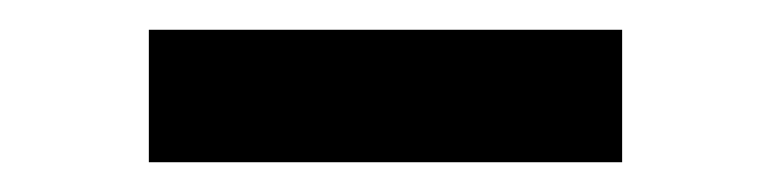

<svg xmlns="http://www.w3.org/2000/svg" viewBox="-20 -335 518 129"><path d="M80 -315H398V-226H80Z"/></svg>

Font: Syne SemiBold
Style: Regular
Weight: 600
Designer: Lucas Descroix
Foundry: Bonjour Monde
Version: Version 2.200; ttfautohint (v1.8.4)